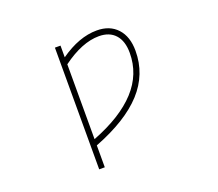

<svg xmlns="http://www.w3.org/2000/svg" viewBox="-124 -709 1249 1102"><g transform="rotate(-20 500.0 -158.0)"><path d="M338.9 46.9Q517.6 -22.5 607.9 -121.1Q698.2 -219.7 698.2 -349.6Q698.2 -421.9 663.1 -460.9Q627.9 -500 563.5 -500Q460.9 -500 338.9 -410.2ZM338.9 85V218.8H304.7V-524.4H338.9V-453.1Q455.1 -535.2 563.5 -535.2Q642.6 -535.2 688 -485.8Q733.4 -436.5 733.4 -349.6Q733.4 -206.1 635.7 -99.1Q538.1 7.8 338.9 85Z"/></g></svg>

Font: GenEi Gothic M ExtraLight
Style: Regular
Weight: 200
Designer: o_tamon (Modified); [Source Han Sans]
Ryoko NISHIZUKA  (kana & ideographs); Paul D. Hunt (Latin, Greek & Cyrillic); Wenl
Version: Version 1.1a;Original Version 1.004